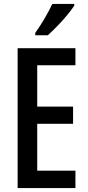

<svg xmlns="http://www.w3.org/2000/svg" viewBox="-20 -960 449 980"><path d="M365 0H70V-714H365V-627H170V-416H353V-328H170V-89H365ZM359 -931Q346 -911 322.5 -882.5Q299 -854 272 -826.5Q245 -799 224 -780H160V-792Q188 -832 209.5 -869Q231 -906 247 -940H359Z"/></svg>

Font: Noto Sans Thai ExtCond Med
Style: Regular
Weight: 500
Width: 2
Designer: Monotype Design Team
Foundry: Monotype Imaging Inc.
Version: Version 2.002; ttfautohint (v1.8.4.7-5d5b)